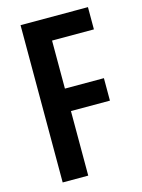

<svg xmlns="http://www.w3.org/2000/svg" viewBox="-110 -778 621 842"><g transform="rotate(-15 200.5 -357.0)"><path d="M184 0H68V-714H374V-613H184V-395H361V-293H184Z"/></g></svg>

Font: Noto Sans Khmer UI ExtraCondensed SemiBold
Style: Regular
Weight: 600
Width: 2
Designer: Danh Hong and the Monotype Design Team
Foundry: Monotype Imaging Inc.
Version: Version 2.002; ttfautohint (v1.8.4.7-5d5b)